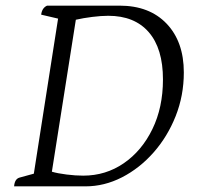

<svg xmlns="http://www.w3.org/2000/svg" viewBox="-20 -661 704 681"><path d="M30 0Q32 -26 49 -31L100 -45L186 -595L126 -609Q129 -633 147 -641H404Q510 -641 571 -577Q632 -513 632 -404Q632 -322 603 -249Q574 -176 524.5 -120Q475 -64 412.5 -32Q350 0 283 0ZM275 -38Q355 -38 419 -82Q483 -126 520.5 -203Q558 -280 558 -379Q558 -489 507.5 -547Q457 -605 364 -605Q339 -605 307 -601Q275 -597 249 -591L164 -52Q184 -46 216 -42Q248 -38 275 -38Z"/></svg>

Font: Petrona Light
Style: Italic
Weight: 300
Italic angle: -9°
Designer: Ringo R. Seeber
Foundry: Ringo R. Seeber
Version: Version 2.001; ttfautohint (v1.8.3)